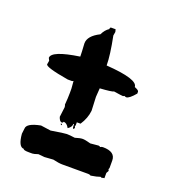

<svg xmlns="http://www.w3.org/2000/svg" viewBox="-90 -485 499 566"><g transform="rotate(20 160.0 -202.5)"><path d="M145 -95.7Q137.7 -109.4 127.4 -109.4Q127 -105.5 123.5 -105.5H121.6Q115.7 -106.9 111.8 -119.1L115.7 -150.4Q115.7 -154.8 113.8 -158.2Q115.7 -179.7 115.7 -195.3V-209L113.8 -232.4L109.9 -230.5H96.2Q23.9 -242.7 23.9 -252Q23.9 -253.4 25.9 -263.7L22 -271.5Q22 -293.9 107.9 -306.6Q107.9 -318.4 106 -347.7Q106 -371.1 141.1 -388.7Q148.9 -404.8 160.6 -412.1Q160.6 -418 164.6 -418H178.2Q180.2 -411.1 180.2 -410.2L178.2 -398.4Q189.9 -340.3 189.9 -308.6Q289.6 -301.8 289.6 -277.3Q303.2 -272 303.2 -267.6V-261.7Q285.2 -240.2 275.9 -240.2Q273.9 -240.2 270 -242.2L266.1 -240.2Q261.7 -240.2 236.8 -244.1Q231.4 -240.7 193.8 -238.3L191.9 -210.9Q193.8 -176.8 193.8 -168Q191.4 -144 176.3 -121.1H164.6V-111.3Q164.6 -109.4 162.6 -109.4L164.6 -105.5V-103.5Q164.1 -99.6 160.6 -99.6Q158.7 -102.1 158.7 -113.3H156.7Q156.7 -103 145 -95.7ZM125.5 -97.7Q121.6 -98.1 121.6 -101.6H125.5ZM197.8 -81.1Q205.6 -81.1 223.1 -76.2Q247.6 -78.6 248.5 -78.6Q250.5 -78.6 254.4 -76.2Q257.8 -78.6 262.2 -78.6Q301.3 -78.6 301.3 -50.8V-27.3L299.3 -22.5Q301.3 -22.5 301.3 -20V-17.6L297.4 -10.7V5.9Q293 5.9 289.6 7.8L285.6 5.9Q275.4 9.8 256.3 12.7Q252.9 10.3 248.5 10.3H166.5Q155.8 10.3 137.2 5.9L109.9 7.8Q107.4 7.8 90.3 5.9Q77.6 10.3 72.8 10.3H63Q44.4 10.3 44.4 5.9Q27.3 5.9 23.9 -34.2L25.9 -50.8Q25.9 -67.9 68.8 -76.2Q70.8 -76.2 100.1 -71.8Q141.1 -78.6 148.9 -78.6Q157.7 -78.6 174.3 -76.2Q189.9 -81.1 197.8 -81.1Z"/></g></svg>

Font: Mister Brush
Style: Regular
Weight: 400
Designer: GGBotNet
Foundry: GGBotNet
Version: 1.00